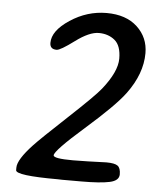

<svg xmlns="http://www.w3.org/2000/svg" viewBox="-50 -716 635 761"><g transform="rotate(5 267.5 -335.0)"><path d="M300.8 1.5H224.1L208.5 1Q40.5 1 40.5 -20.5V-30.8Q40.5 -62.5 98.6 -124.5Q124.5 -152.3 226.3 -247.3Q328.1 -342.3 351.6 -372.1Q409.2 -444.3 409.2 -496.3Q409.2 -548.3 383.3 -569.6Q357.4 -590.8 319.8 -590.8Q282.2 -590.8 227.8 -550.3Q173.3 -509.8 158.7 -509.8Q131.8 -509.8 131.8 -535.2Q131.8 -583.5 199.2 -627.9Q266.6 -672.4 344 -672.4Q421.4 -672.4 466.1 -630.9Q510.7 -589.4 510.7 -526.9Q510.7 -444.8 450.2 -363.3Q411.6 -311 297.6 -210.9Q183.6 -110.8 183.6 -92.3Q183.6 -79.1 261.2 -79.1L321.3 -80.1L394 -82.5Q427.2 -82.5 439.2 -73.7Q451.2 -64.9 451.2 -39.8Q451.2 -14.6 414.3 -6.6Q377.4 1.5 300.8 1.5Z"/></g></svg>

Font: Averia Sans Libre
Style: Italic
Weight: 400
Italic angle: -7.90001°
Version: Version 1.002